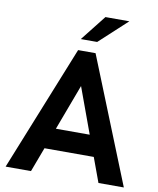

<svg xmlns="http://www.w3.org/2000/svg" viewBox="-96 -976 867 1051"><g transform="rotate(10 337.0 -450.5)"><path d="M288 -697H385L665 0H524L474 -136H200L149 0H8ZM431 -252 338 -506 243 -252ZM404 -901H537L383 -759H292Z"/></g></svg>

Font: Hanken Grotesk
Style: Bold
Weight: 700
Designer: Alfredo Marco Pradil
Foundry: Hanken Design Co.
Version: Version 3.014